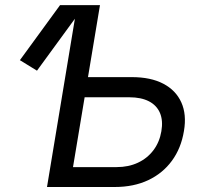

<svg xmlns="http://www.w3.org/2000/svg" viewBox="-20 -748 809 768"><path d="M127.9 -465.3 59.6 -507.3 220.2 -727.5H319.3ZM307.6 -439.5H507.3Q583 -439.5 633.3 -413.1Q683.6 -386.7 705.3 -338.4Q727.1 -290 715.8 -224.1Q704.6 -155.3 667.7 -105Q630.9 -54.7 572.8 -27.3Q514.6 0 439 0H168L288.6 -727.5H379.9L272 -79.6H446.8Q494.1 -79.6 531.7 -97.2Q569.3 -114.7 593.8 -147.2Q618.2 -179.7 625.5 -223.1Q632.8 -265.6 619.9 -296.1Q606.9 -326.7 575.7 -342.8Q544.4 -358.9 497.1 -358.9H294.4Z"/></svg>

Font: Inter 20pt
Style: Italic
Weight: 400
Italic angle: -9.3988°
Version: Version 4.001;git-66647c0bb